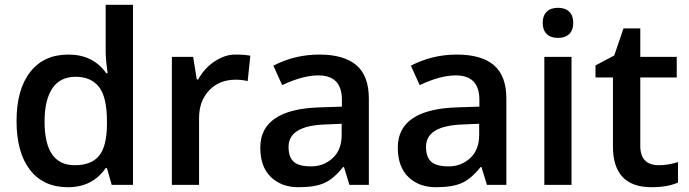

<svg xmlns="http://www.w3.org/2000/svg" viewBox="-20 -780 2906 810"><path d="M168 -267.1Q168 -83 294.9 -83Q365.7 -83 397.9 -122.8Q430.2 -162.6 431.2 -252V-268.1Q431.2 -370.1 397.7 -413.1Q364.3 -456.1 298.8 -456.1Q233.4 -456.1 200.7 -407Q168 -357.9 168 -267.1ZM428.2 -471.2H434.1Q425.8 -529.3 425.8 -563V-759.8H541V0H451.2L431.2 -70.8H425.8Q370.1 9.8 266.6 9.8Q163.1 9.8 106.4 -63.5Q49.8 -136.7 49.8 -269.5Q49.8 -402.3 107.2 -476.1Q164.6 -549.8 268.6 -549.8Q372.6 -549.8 428.2 -471.2Z M1036.1 -544.9 1024.9 -438Q1000.5 -443.8 974.1 -443.8Q905.3 -443.8 862.5 -398.9Q819.8 -354 819.8 -282.2V0H705.1V-540H794.9L810.1 -444.8H815.9Q842.8 -493.2 886.2 -521.5Q929.7 -549.8 971.7 -549.8Q1013.7 -549.8 1036.1 -544.9Z M1421.4 -210.9V-257.8L1352.1 -254.9Q1197.3 -249.5 1197.3 -160.6Q1197.3 -117.7 1218.8 -97.9Q1240.2 -78.1 1293 -78.1Q1345.7 -78.1 1383.5 -113Q1421.4 -147.9 1421.4 -210.9ZM1536.1 -363.8V0H1454.1L1431.2 -75.2H1427.2Q1388.2 -25.9 1348.6 -8.1Q1309.1 9.8 1238.3 9.8Q1167.5 9.8 1122.8 -33.2Q1078.1 -76.2 1078.1 -157.2Q1078.1 -319.3 1329.1 -327.1L1422.4 -330.1V-358.9Q1422.4 -461.9 1323.2 -461.9Q1257.3 -461.9 1170.4 -420.9L1133.3 -502.9Q1223.1 -549.8 1327.1 -549.8Q1431.2 -549.8 1483.6 -504.9Q1536.1 -460 1536.1 -363.8Z M2001.5 -210.9V-257.8L1932.1 -254.9Q1777.3 -249.5 1777.3 -160.6Q1777.3 -117.7 1798.8 -97.9Q1820.3 -78.1 1873 -78.1Q1925.8 -78.1 1963.6 -113Q2001.5 -147.9 2001.5 -210.9ZM2116.2 -363.8V0H2034.2L2011.2 -75.2H2007.3Q1968.3 -25.9 1928.7 -8.1Q1889.2 9.8 1818.4 9.8Q1747.6 9.8 1702.9 -33.2Q1658.2 -76.2 1658.2 -157.2Q1658.2 -319.3 1909.2 -327.1L2002.4 -330.1V-358.9Q2002.4 -461.9 1903.3 -461.9Q1837.4 -461.9 1750.5 -420.9L1713.4 -502.9Q1803.2 -549.8 1907.2 -549.8Q2011.2 -549.8 2063.7 -504.9Q2116.2 -460 2116.2 -363.8Z M2286.4 -636.7Q2269.5 -653.3 2269.5 -683.6Q2269.5 -713.9 2286.4 -730.5Q2303.2 -747.1 2334 -747.1Q2364.7 -747.1 2381.6 -730.5Q2398.4 -713.9 2398.4 -683.6Q2398.4 -653.3 2381.6 -636.7Q2364.7 -620.1 2334 -620.1Q2303.2 -620.1 2286.4 -636.7ZM2391.1 0H2276.4V-540H2391.1Z M2681.2 -164.1Q2681.2 -83 2760.3 -83Q2798.3 -83 2840.3 -96.2V-9.8Q2795.4 9.8 2729 9.8Q2565.9 9.8 2565.9 -162.1V-453.1H2492.2V-503.9L2571.3 -545.9L2610.4 -660.2H2681.2V-540H2835V-453.1H2681.2Z"/></svg>

Font: OpenSans-Semibold
Style: Regular
Weight: 600
Foundry: Ascender Corporation
Version: Version 1.10